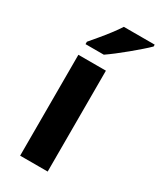

<svg xmlns="http://www.w3.org/2000/svg" viewBox="-194 -833 753 900"><g transform="rotate(30 182.0 -383.0)"><path d="M227 0H78V-546H227ZM364 -756Q350 -742 327 -722Q304 -702 277.5 -680Q251 -658 225.5 -638.5Q200 -619 181 -606H82V-619Q98 -638 119.5 -663.5Q141 -689 162 -716.5Q183 -744 197 -766H364Z"/></g></svg>

Font: Noto Sans Cham
Style: Bold
Weight: 700
Version: Version 2.002